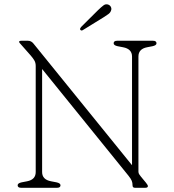

<svg xmlns="http://www.w3.org/2000/svg" viewBox="-20 -894 829 914"><path d="M268 -12Q268 0 251 0H81Q64 0 64 -12Q64 -22 83 -26L109 -31Q150 -39 150 -75V-580Q150 -595.5 143.2 -606.8Q136.5 -618 126 -630L81 -681Q71 -691 71 -695Q71 -700 82 -700H113Q128.5 -700 139 -687L608.5 -107.5V-625Q608.5 -661 566 -669L540 -674Q521 -678 521 -688Q521 -700 538 -700H708Q725 -700 725 -688Q725 -678 706 -674L680 -669Q639 -661 639 -625V-77Q639 -69.5 642.8 -64.2Q646.5 -59 651 -53L675 -24Q684 -13 684 -8Q684 0 671 0H623Q611 0 611 -11Q611 -24 607.2 -33.2Q603.5 -42.5 592 -57L180.5 -565.5V-75Q180.5 -39 223 -31L249 -26Q268 -22 268 -12ZM446 -845Q462 -860.5 472.8 -868.5Q483.5 -876.5 495.5 -872Q504.5 -868.5 508.2 -860.2Q512 -852 508.5 -843.5Q505.5 -834 496 -827Q486.5 -820 474.5 -812.5L374 -750.5Q367 -746.5 362.5 -752Q360 -755 361.8 -758.8Q363.5 -762.5 366 -765.5Z"/></svg>

Font: Fraunces 9pt SuperSoft Thin
Style: Regular
Weight: 100
Version: Version 1.000;[b76b70a41]